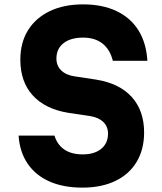

<svg xmlns="http://www.w3.org/2000/svg" viewBox="-20 -839 740 878"><path d="M229 -219Q242 -177 274.5 -155Q307 -133 358 -133Q412 -133 443 -158.5Q474 -184 474 -228Q474 -260 452.5 -281Q431 -302 393 -308L293 -323Q187 -340 130 -402.5Q73 -465 73 -566Q73 -644 108 -700.5Q143 -757 207.5 -788Q272 -819 360 -819Q448 -819 512.5 -788.5Q577 -758 613 -700.5Q649 -643 654 -561H496Q483 -613 448.5 -640Q414 -667 360 -667Q303 -667 270.5 -641.5Q238 -616 238 -571Q238 -539 259.5 -517.5Q281 -496 320 -490L419 -475Q526 -458 582.5 -395.5Q639 -333 639 -233Q639 -156 605 -99Q571 -42 507.5 -11.5Q444 19 357 19Q270 19 206.5 -9Q143 -37 106.5 -90.5Q70 -144 65 -219Z"/></svg>

Font: Martian Mono
Style: Bold
Weight: 700
Designer: Roman Shamin
Foundry: Evil Martians
Version: Version 1.000